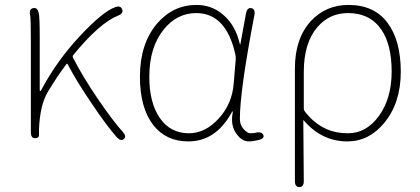

<svg xmlns="http://www.w3.org/2000/svg" viewBox="-20 -560 1703 778"><path d="M482 3Q471 14 454 -3Q413 -49 352 -140Q293 -226 254 -300Q252 -304 249 -300Q213 -253 174 -188Q142 -135 138 -36Q138 -24 138 -12Q138 0 122 0Q105 0 105 -24V-396Q105 -486 102 -500Q97 -523 114 -527Q131 -531 137 -508Q141 -491 141 -409V-196Q141 -191 143 -191Q145 -191 148 -197Q212 -316 303 -413Q396 -513 447 -531Q469 -539 475 -522Q481 -506 459 -497Q383 -467 277 -337Q273 -332 276 -326Q315 -250 374 -163Q438 -69 478 -25Q494 -7 482 3Z M743 13Q654 13 602 -52Q547 -122 547 -249Q547 -382 616 -464Q681 -540 776 -540Q836 -540 881 -503Q934 -460 952 -381Q953 -376 954 -381L977 -507Q982 -530 998 -527Q1015 -524 1011 -500Q952 -192 952 -79Q952 -53 967.5 -36.5Q983 -20 994 -20Q1005 -20 1016 -22L1019 -23Q1041 -27 1047 -13Q1053 1 1029 7L1015 10Q1002 13 988 13Q960 13 938 -18Q913 -52 923 -104Q924 -109 922.5 -109Q921 -109 918 -103Q854 13 743 13ZM746 -20Q812 -20 866.5 -80Q921 -140 927 -222L935 -317Q936 -328 934 -338Q897 -507 775 -507Q697 -507 643 -440Q585 -368 585 -249Q585 -144 627.5 -82Q670 -20 746 -20Z M1193 198Q1175 198 1175 174V-283Q1175 -404 1240 -475Q1301 -540 1392 -540Q1496 -540 1550 -468Q1604 -396 1604 -269.5Q1604 -143 1537 -62Q1475 13 1388 13Q1284 13 1212 -71Q1209 -75 1209 -70L1211 174Q1211 198 1193 198ZM1390 -20Q1465 -20 1516 -91Q1567 -162 1567 -270Q1567 -378 1526 -439Q1480 -507 1390 -507Q1315 -507 1266 -450Q1211 -386 1211 -268V-122Q1211 -113 1217 -106Q1254 -59 1303 -37Q1341 -20 1390 -20Z"/></svg>

Font: Resource Han Rounded KR ExtraLight
Style: Regular
Weight: 250
Designer: Cyano Hao (round all glyphs); Ryoko NISHIZUKA 西塚涼子 (kana, bopomofo & ideographs); Paul D. Hunt (Latin, Greek & Cyrillic)
Foundry: Cyano Hao
Version: 0.990